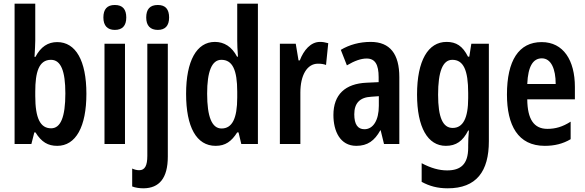

<svg xmlns="http://www.w3.org/2000/svg" viewBox="-20 -780 3169 1040"><path d="M171 -560V-760H59V0H150L166 -63H172C205 -10 240 10 290 10C391 10 448 -94 448 -272C448 -452 390 -552 290 -552C240 -552 201 -527 172 -472H167C169 -510 171 -539 171 -560ZM256 -456C310 -456 334 -395 334 -274C334 -145 308 -85 257 -85C198 -85 171 -140 171 -260V-284C171 -388 190 -456 256 -456Z M602 -753C560 -753 540 -730 540 -685C540 -641 562 -618 602 -618C643 -618 664 -641 664 -685C664 -729 645 -753 602 -753ZM657 -543H546V0H657Z M772 -685C772 -641 794 -618 835 -618C875 -618 896 -641 896 -685C896 -729 877 -753 835 -753C792 -753 772 -730 772 -685ZM758 240C842 239 889 186 889 68V-543H778V64C778 117 765 142 734 142C722 142 709 139 696 133V230C714 237 736 240 758 240Z M1148 10C1201 10 1234 -14 1265 -63H1272L1287 0H1377V-760H1265V-559C1265 -538 1266 -511 1269 -473H1264C1236 -527 1194 -553 1144 -553C1045 -553 988 -450 988 -272C988 -92 1044 10 1148 10ZM1180 -84C1128 -84 1102 -147 1102 -273C1102 -392 1127 -456 1179 -456C1239 -456 1265 -402 1265 -283V-252C1265 -137 1237 -84 1180 -84Z M1713 -553C1663 -553 1625 -508 1604 -453H1597L1582 -543H1496V0H1607V-279C1607 -372 1643 -435 1702 -435C1719 -435 1734 -433 1746 -428L1758 -546C1741 -551 1727 -553 1713 -553Z M1988 -553C1928 -553 1873 -538 1826 -510L1859 -426C1901 -451 1936 -463 1966 -463C2012 -463 2031 -430 2031 -362V-335L1966 -332C1850 -327 1786 -268 1786 -157C1786 -70 1822 10 1910 10C1971 10 2009 -18 2040 -74H2042L2060 0H2143V-362C2143 -487 2093 -553 1988 -553ZM1991 -256 2032 -259V-207C2032 -128 2001 -80 1954 -80C1918 -80 1899 -106 1899 -161C1899 -221 1929 -253 1991 -256Z M2399 -553C2299 -553 2239 -452 2239 -268C2239 -90 2297 10 2395 10C2451 10 2487 -16 2516 -73H2520C2517 -46 2516 -15 2516 7V20C2516 110 2475 143 2402 143C2359 143 2315 131 2264 104V205C2306 228 2350 240 2405 240C2561 240 2628 148 2628 -15V-543H2533L2522 -473H2515C2486 -531 2451 -553 2399 -553ZM2430 -456C2490 -456 2516 -401 2516 -276V-249C2516 -140 2488 -87 2432 -87C2379 -87 2353 -143 2353 -267C2353 -392 2378 -456 2430 -456Z M2914 -552C2790 -552 2726 -452 2726 -268C2726 -102 2785 10 2931 10C2983 10 3029 -1 3071 -26V-121C3027 -93 2989 -82 2945 -82C2872 -82 2837 -134 2836 -242H3094V-309C3094 -453 3032 -552 2914 -552ZM2915 -464C2965 -464 2990 -407 2990 -325H2836C2840 -422 2868 -464 2915 -464Z"/></svg>

Font: Noto Sans Khmer ExtraCondensed SemiBold
Style: Regular
Weight: 600
Width: 2
Designer: Danh Hong and the Monotype Design Team
Foundry: Monotype Imaging Inc.
Version: Version 2.004